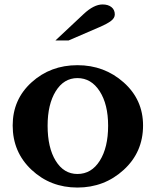

<svg xmlns="http://www.w3.org/2000/svg" viewBox="-20 -833 700 863"><path d="M623 -269Q623 -149 536 -69.5Q449 10 328 10Q207 10 122 -69.5Q37 -149 37 -269Q37 -386 122 -463Q207 -540 328 -540Q449 -540 536 -462.5Q623 -385 623 -269ZM328 -482Q267 -482 230.5 -423Q194 -364 194 -268Q194 -169 230.5 -110Q267 -51 328 -51Q391 -51 428.5 -110.5Q466 -170 466 -268Q466 -364 428 -423Q390 -482 328 -482ZM288 -651H229L356 -770Q402 -813 441 -813Q466 -813 481 -801Q496 -789 496 -768Q496 -752 479 -739Q462 -726 427 -711Z"/></svg>

Font: Libre Baskerville
Style: Bold
Weight: 700
Designer: Pablo Impallari, Rodrigo Fuenzalida
Foundry: Pablo Impallari, Rodrigo Fuenzalida
Version: Version 1.000